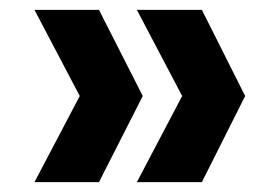

<svg xmlns="http://www.w3.org/2000/svg" viewBox="-20 -490 560 390"><path d="M181 -120H50L142 -295L50 -470H181L270 -295ZM390 -120H258L350 -295L258 -470H390L478 -295Z"/></svg>

Font: DM Sans 9pt ExtraBold
Style: Regular
Weight: 800
Version: Version 4.004;gftools[0.9.30]